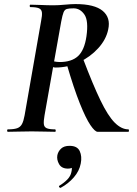

<svg xmlns="http://www.w3.org/2000/svg" viewBox="-20 -648 675 944"><path d="M19 0Q15 0 15 -6Q15 -12 19 -12Q48 -12 64 -17.5Q80 -23 88 -38Q96 -53 101 -81L182 -544Q188 -573 186 -587.5Q184 -602 171 -607.5Q158 -613 130 -613Q126 -613 126 -619Q126 -625 130 -625Q153 -625 182.5 -623.5Q212 -622 244 -622Q267 -622 299 -625Q331 -628 351 -628Q445 -628 485 -594.5Q525 -561 512 -503Q502 -454 463 -411Q424 -368 369 -342Q314 -316 253 -316Q250 -316 246.5 -316.5Q243 -317 241 -318L199 -81Q194 -53 195.5 -38Q197 -23 210 -17.5Q223 -12 250 -12Q254 -12 254 -6Q254 0 251 0Q227 0 198.5 -1Q170 -2 136 -2Q103 -2 72.5 -1Q42 0 19 0ZM460 0Q447 0 424.5 -33Q402 -66 372.5 -139.5Q343 -213 308 -333L388 -360Q437 -231 474 -154.5Q511 -78 544 -45Q577 -12 611 -12Q614 -12 614 -6Q614 0 611 0Q550 0 514 0Q478 0 460 0ZM273 -343Q332 -343 363.5 -372Q395 -401 405 -469Q416 -546 395 -576.5Q374 -607 342 -607Q320 -607 309 -604Q298 -601 292.5 -587.5Q287 -574 281 -542L246 -346Q252 -345 259 -344Q266 -343 273 -343ZM279 275Q275 277 271.5 272.5Q268 268 272 265Q295 251 311 234.5Q327 218 331 198Q336 177 330.5 167Q325 157 317 156L350 137Q351 159 342.5 170Q334 181 314 181Q283 181 270.5 159Q258 137 262 115Q266 96 280.5 82.5Q295 69 322 69Q360 69 372 95Q384 121 377 156Q370 193 343 224Q316 255 279 275Z"/></svg>

Font: Cormorant Light
Style: Italic
Weight: 300
Italic angle: -10°
Designer: Christian Thalmann (Catharsis Fonts)
Foundry: Catharsis Fonts
Version: Version 4.000